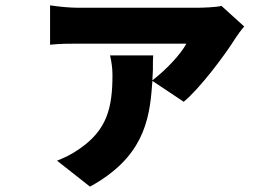

<svg xmlns="http://www.w3.org/2000/svg" viewBox="-20 -594 1040 717"><path d="M549 -292 666 -214C727 -264 821 -390 859 -451C866 -462 881 -483 892 -495L807 -572C789 -567 738 -565 712 -565H275C239 -565 201 -569 167 -574V-427C207 -431 236 -431 270 -431H676C655 -391 599 -332 549 -294C550 -308 550 -320 551 -333V-343C551 -357 551 -372 552 -387H391C396 -365 400 -341 400 -314C400 -190 379 -109 278 -39C244 -15 222 -6 193 6L316 103C511 -4 539 -140 548 -279L549 -288C549 -289 549 -291 549 -292Z"/></svg>

Font: Glow Sans SC Normal ExtraBold
Style: Regular
Weight: 800
Designer: Ryoko NISHIZUKA (kana, bopomofo & ideographs); Paul D. Hunt (Latin, Greek & Cyrillic); Sandoll Communications, Soo-young
Version: Version 0.93